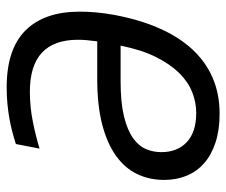

<svg xmlns="http://www.w3.org/2000/svg" viewBox="-72 -614 694 590"><g transform="rotate(-90 275.0 -319.0)"><path d="M442.9 -367.2Q445.3 -384.3 446.5 -398.4Q447.8 -412.6 447.8 -426.3Q447.8 -574.2 288.6 -574.2Q240.7 -574.2 195.3 -564.9Q149.9 -555.7 113.3 -544.4L127.4 -617.2Q147 -623.5 167 -628.7Q187 -633.8 208 -637.5Q229 -641.1 252 -643.3Q274.9 -645.5 301.3 -645.5Q418.9 -645.5 476.6 -587.6Q534.2 -529.8 534.2 -420.9Q534.2 -397 532 -371.6Q529.8 -346.2 524.4 -315.9Q510.3 -239.7 484.4 -179.7Q458.5 -119.6 420.7 -77.6Q382.8 -35.6 332.8 -13.4Q282.7 8.8 220.7 8.8Q170.4 8.8 132.3 -3.7Q94.2 -16.1 68.6 -38.6Q43 -61 30 -92.5Q17.1 -124 17.1 -161.6Q17.1 -207 35.2 -244.6Q53.2 -282.2 91.3 -309.6Q129.4 -336.9 188 -352.1Q246.6 -367.2 327.1 -367.2ZM320.8 -295.4Q255.4 -295.4 213.1 -285.2Q170.9 -274.9 146.2 -257.6Q121.6 -240.2 112.1 -217.8Q102.5 -195.3 102.5 -170.4Q102.5 -120.6 133.5 -91.8Q164.6 -63 223.1 -63Q255.4 -63 286.9 -75.4Q318.4 -87.9 345.7 -115.5Q373 -143.1 395 -187.3Q417 -231.4 429.7 -295.4Z"/></g></svg>

Font: Code New Roman
Style: Italic
Weight: 400
Italic angle: -11°
Monospace: yes
Designer: Sam Radian
Foundry: Code New Roman
Version: Version 1.508 October 19, 2014